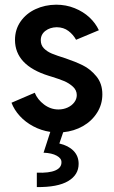

<svg xmlns="http://www.w3.org/2000/svg" viewBox="-20 -549 478 807"><path d="M238.3 132.8Q238.8 116.7 218.5 105.5Q198.2 94.2 163.1 92.8L191.4 5.4Q152.8 -0.5 119.9 -18.1Q86.9 -35.6 63.2 -61.5Q39.6 -87.4 28.3 -117.2L126 -159.2Q137.7 -130.4 165.3 -109.6Q192.9 -88.9 225.6 -88.9Q246.1 -88.9 263.9 -96.9Q281.7 -105 292.2 -118.9Q302.7 -132.8 302.7 -149.4Q302.7 -169.9 286.4 -184.8Q270 -199.7 248.8 -208.5Q227.5 -217.3 197.3 -226.6L184.6 -230.5Q43.5 -274.4 43 -380.9Q43 -424.8 66.4 -458.5Q89.8 -492.2 129.2 -510.5Q168.5 -528.8 215.8 -529.3Q257.8 -529.3 293.9 -514.6Q330.1 -500 356 -475.8Q381.8 -451.7 395.5 -421.9L299.8 -381.8Q287.6 -403.8 267.6 -418.9Q247.6 -434.1 218.8 -434.6Q189.9 -434.1 170.7 -419.2Q151.4 -404.3 151.4 -379.9Q151.4 -358.9 164.8 -345.5Q178.2 -332 198.2 -323.7Q218.3 -315.4 255.9 -303.7Q296.4 -290 328.1 -274.4Q359.9 -258.8 385 -228.3Q410.2 -197.8 410.2 -152.3Q410.2 -109.9 387.9 -75Q365.7 -40 328.4 -18.8Q291 2.4 245.6 6.8L229.5 54.2Q267.6 63 289.1 85Q310.5 106.9 310.5 139.6Q310.5 186 266.4 212.2Q222.2 238.3 134.8 237.3V176.8Q187 178.7 212.9 167.2Q238.8 155.8 238.3 132.8Z"/></svg>

Font: Reddit Sans Vanilla SemiBold
Style: Regular
Weight: 600
Designer: Stephen Hutchings
Foundry: Reddit
Version: Version 1.013